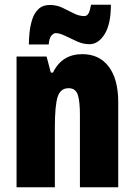

<svg xmlns="http://www.w3.org/2000/svg" viewBox="-20 -792 569 812"><path d="M328 -563Q400 -563 440 -510Q480 -457 480 -360V0H318V-308Q318 -363 309 -391Q300 -419 270 -419Q236 -419 224 -383Q212 -347 212 -253V0H50V-553H177L195 -485H204Q242 -563 328 -563ZM102 -604Q102 -627 105 -655.5Q108 -684 116.5 -710.5Q125 -737 143 -754Q161 -771 191 -771Q219 -771 243.5 -759.5Q268 -748 291 -736Q314 -724 336 -724Q349 -724 355 -736.5Q361 -749 365 -772H449Q449 -690 422.5 -647.5Q396 -605 358 -605Q332 -605 305.5 -617Q279 -629 255.5 -640.5Q232 -652 215 -652Q207 -652 197.5 -641.5Q188 -631 186 -604Z"/></svg>

Font: Noto Sans Gurmukhi UI ExtraCondensed Black
Style: Regular
Weight: 900
Width: 2
Designer: Jelle Bosma - Monotype Design Team
Foundry: Monotype Imaging Inc.
Version: Version 2.004; ttfautohint (v1.8.4.7-5d5b)